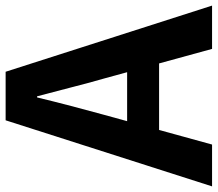

<svg xmlns="http://www.w3.org/2000/svg" viewBox="-70 -715 781 689"><g transform="rotate(-90 320.5 -370.5)"><path d="M-3.8 0 233.3 -740.8H407.5L644.9 0H489.5L383.7 -385.9Q366.9 -444.1 351.2 -506.3Q335.5 -568.5 319.4 -627.9H315.4Q300.9 -567.7 284.7 -505.9Q268.5 -444.1 252.5 -385.9L146.3 0ZM143.3 -190.1V-304.8H495.4V-190.1Z"/></g></svg>

Font: Noto Sans TC
Style: Regular
Weight: 100
Designer: Ryoko NISHIZUKA 西塚涼子 (kana, bopomofo & ideographs); Paul D. Hunt (Latin, Greek & Cyrillic); Sandoll Communications 산돌커뮤니
Foundry: Adobe
Version: Version 2.004;hotconv 1.0.118;makeotfexe 2.5.65603